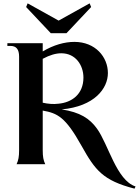

<svg xmlns="http://www.w3.org/2000/svg" viewBox="-20 -980 829 1146"><path d="M783 146 789 133C675 96 627 -118 559 -212C515 -273 458 -310 348 -327C544 -345 624 -452 624 -544C624 -640 549 -730 424 -730C366 -730 300 -712 235 -673V-722H24V-706H42C77 -706 94 -686 94 -642V-84C94 -44 90 -24 79 0H250C239 -24 235 -44 235 -84V-320C323 -304 370 -283 467 -109C548 36 594 97 783 146ZM478 -517C478 -417 408 -368 329 -361C299 -357 266 -360 235 -367V-629C278 -652 314 -662 346 -662C432 -662 478 -590 478 -517ZM283 -782H377L524 -938L515 -960L330 -857L145 -960L136 -938Z"/></svg>

Font: Sinistre
Style: Bold
Weight: 700
Designer: Jules Durand
Foundry: Collletttivo
Version: Version 69.420;Glyphs 3.2 (3217)